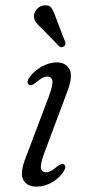

<svg xmlns="http://www.w3.org/2000/svg" viewBox="-20 -702 342 731"><path d="M156.5 -46Q172.5 -46 198.5 -69Q205.5 -74 211.2 -77Q217 -80 222.5 -76.5Q234.5 -69 223 -50.5Q208.5 -26 179.8 -8.8Q151 8.5 119 8.5Q82.5 8.5 68.5 -17.2Q54.5 -43 78 -102L164.5 -331Q181.5 -376 179.5 -393.2Q177.5 -410.5 159 -410.5Q142 -410.5 115.5 -386.5Q108.5 -381.5 102.5 -378.8Q96.5 -376 91 -378.5Q85.5 -381.5 85 -389Q84.5 -396.5 90.5 -405Q107.5 -430.5 137.5 -447.5Q167.5 -464.5 196 -464.5Q230.5 -464.5 244.8 -437.8Q259 -411 234.5 -349L149 -120.5Q133 -77.5 136 -61.8Q139 -46 156.5 -46ZM192.5 -635.5 227.5 -544Q229.5 -539 229 -534Q228.5 -529 223.5 -525.5Q214.5 -519 205.5 -525.5L136.5 -596.5Q123 -608 115.5 -619.2Q108 -630.5 109.5 -644.5Q111 -657.5 121.5 -668.5Q132 -679.5 147.5 -681.5Q166.5 -684.5 175.8 -671.5Q185 -658.5 192.5 -635.5Z"/></svg>

Font: Fraunces 9pt S050 Light
Style: Italic
Weight: 300
Italic angle: -16°
Version: Version 1.000; ttfautohint (v1.8.3)